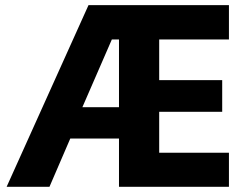

<svg xmlns="http://www.w3.org/2000/svg" viewBox="-20 -715 937 735"><path d="M435.5 -564V-304.7H295.4L408.2 -564ZM318.8 -695.3 5.4 0H169.4L249 -184.6H435.5V0H856.4V-130.4H589.4V-287.1H830.6V-408.2H589.4V-564H856.4V-695.3Z"/></svg>

Font: Estedad-VF-FD Black
Style: Regular
Weight: 900
Designer: Amin Abedi
Version: Version 4.000